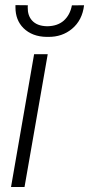

<svg xmlns="http://www.w3.org/2000/svg" viewBox="-20 -744 354 764"><path d="M77.6 0H23.9L115.7 -528.3H169.9ZM314.5 -723.1Q307.6 -663.6 266.6 -629.4Q227.5 -596.7 171.9 -597.2Q168.9 -597.2 165.5 -597.2Q107.9 -598.1 73.2 -632.3Q41.5 -664.1 41.5 -714.8Q41.5 -719.2 41.5 -723.6L90.8 -723.1Q90.3 -718.8 90.3 -714.8Q89.8 -682.1 107.4 -662.6Q127 -640.6 166.5 -639.6Q167.5 -639.6 168.5 -639.6Q208.5 -640.1 233.4 -661.6Q258.8 -684.1 266.1 -722.7Z"/></svg>

Font: MAUL Condensed Light Italic
Style: Light Italic
Weight: 300
Italic angle: -12°
Designer: MAUL
Version: Version 1.0; 2020; ttfautohint (v1.8.3)